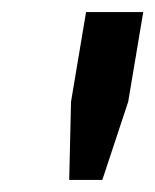

<svg xmlns="http://www.w3.org/2000/svg" viewBox="-20 -706 258 319"><path d="M95 -407 98 -537 123 -686H218L193 -537L150 -407Z"/></svg>

Font: Archivo SemiExpanded
Style: Italic
Weight: 400
Width: 6
Italic angle: -10°
Designer: Hector Gatti
Foundry: Omnibus-Type
Version: Version 2.001